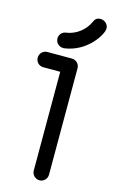

<svg xmlns="http://www.w3.org/2000/svg" viewBox="-124 -848 532 899"><g transform="rotate(15 142.5 -398.0)"><path d="M112 -623C113 -623 116 -623 117 -623C228 -638 285 -736 285 -763C285 -787 263 -800 248 -800C228 -800 221 -791 215 -778C197 -737 157 -703 107 -696C88 -694 75 -678 75 -660C75 -639 92 -623 112 -623ZM202 -549C202 -571 184 -586 165 -586H46C25 -586 9 -569 9 -549C9 -528 25 -512 46 -512H128V-33C128 -13 145 4 165 4C186 4 202 -13 202 -33Z"/></g></svg>

Font: LS
Style: RegularAlt
Weight: 500
Designer: BSozoo
Foundry: BSozoo
Version: Version 001.000